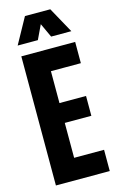

<svg xmlns="http://www.w3.org/2000/svg" viewBox="-139 -991 640 1047"><g transform="rotate(-15 180.5 -468.0)"><path d="M40 0V-729H344V-609H156L175 -628V-101L156 -120H344V0ZM156 -317V-429H325V-317ZM36 -791 116 -936H259L339 -791H225L188 -871L150 -791Z"/></g></svg>

Font: Mona Sans Condensed
Style: Bold
Weight: 700
Width: 3
Designer: Deni Anggara
Foundry: GitHub
Version: Version 2.000